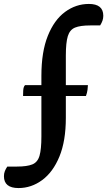

<svg xmlns="http://www.w3.org/2000/svg" viewBox="-97 -753 544 974"><path d="M-3 201Q-77 201 -77 141Q-77 127 -72.5 115.5Q-68 104 -60 92H-11Q40 92 67 81Q94 70 103.5 37Q113 4 113 -61V-266H20Q20 -299 23 -308.5Q26 -318 30 -321H113V-368Q113 -490 145.5 -571Q178 -652 233 -692.5Q288 -733 354 -733Q427 -733 427 -673Q427 -660 423 -648.5Q419 -637 411 -624H361Q310 -624 283.5 -613Q257 -602 247 -569.5Q237 -537 237 -471V-321H349Q349 -313 347 -297.5Q345 -282 339 -266H237V-155Q237 -38 204.5 41Q172 120 117 160.5Q62 201 -3 201Z"/></svg>

Font: Petrona ExtraBold
Style: Regular
Weight: 800
Designer: Ringo R. Seeber
Foundry: Ringo R. Seeber
Version: Version 2.001; ttfautohint (v1.8.3)